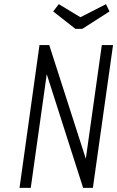

<svg xmlns="http://www.w3.org/2000/svg" viewBox="-20 -904 564 924"><path d="M74 0H128L205 -547L380 0H427L524 -687H470L393 -140L217 -687H170ZM376 -765 507 -849 490 -884 367 -821 263 -884 236 -849 343 -765Z"/></svg>

Font: Secuela Light
Style: Italic
Weight: 300
Italic angle: -8°
Designer: Fernando Haro
Foundry: deFharo
Version: Version 1.708